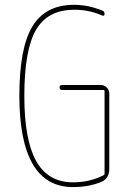

<svg xmlns="http://www.w3.org/2000/svg" viewBox="-20 -760 540 790"><path d="M280.3 9.8Q60.5 9.8 59.6 -365.2Q59.6 -562.5 113.3 -651.4Q167 -740.2 285.2 -740.2Q341.8 -740.2 400.4 -716.8Q410.2 -713.9 410.2 -702.1Q410.2 -692.4 400.4 -696.3Q343.8 -720.7 285.2 -719.7Q175.8 -719.7 127.9 -636.7Q80.1 -553.7 80.1 -365.2Q80.1 -184.6 128.9 -97.2Q177.7 -9.8 280.3 -9.8Q349.6 -9.8 406.2 -39.1Q410.2 -40 410.2 -45.9V-384.8Q410.2 -389.6 405.3 -389.6H235.4Q225.6 -389.6 225.1 -399.9Q224.6 -410.2 235.4 -410.2H394.5Q409.2 -410.2 419.4 -399.9Q429.7 -389.6 429.7 -375V-65.4Q429.7 -27.3 399.4 -12.7Q346.7 9.8 280.3 9.8Z"/></svg>

Font: Rounded-X Mgen+ 1mn thin
Style: Regular
Weight: 100
Designer: [Source Han Sans]
Ryoko NISHIZUKA  (kana & ideographs); Paul D. Hunt (Latin, Greek & Cyrillic); Wenlong ZHANG  (bopomofo
Version: Version 1.059.20150602